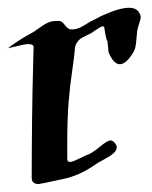

<svg xmlns="http://www.w3.org/2000/svg" viewBox="-41 -461 385 485"><path d="M230.5 -357.4Q227.5 -357.4 222.7 -389.6Q222.7 -394.5 218.8 -394.5Q215.8 -394.5 210.9 -391.6Q206.1 -388.7 199.7 -384.3Q193.4 -379.9 190.4 -377.9Q186.5 -376 176.8 -371.1Q167 -366.2 162.6 -363.3Q158.2 -360.4 153.8 -354Q149.4 -347.7 148.4 -339.8Q146.5 -316.4 141.1 -280.3Q135.7 -244.1 132.3 -202.6Q128.9 -161.1 128.9 -100.6V-59.6Q128.9 -51.8 135.7 -51.8Q141.6 -51.8 157.2 -59.6Q172.9 -67.4 177.7 -69.3Q189.5 -72.3 210 -89.4Q230.5 -106.4 238.3 -106.4Q244.1 -106.4 250 -98.6Q253.9 -93.8 253.9 -88.9Q253.9 -81.1 245.6 -73.7Q237.3 -66.4 220.7 -57.6Q204.1 -48.8 199.2 -44.9Q158.2 -16.6 118.2 -8.8Q60.5 3.9 56.6 3.9Q39.1 3.9 39.1 -11.7Q39.1 -79.1 40 -158.2Q41 -237.3 42.5 -289.1Q43.9 -340.8 43.9 -341.8Q43.9 -349.6 31.2 -349.6Q21.5 -349.6 0.5 -344.2Q-20.5 -338.9 -21.5 -338.9L-19.5 -339.8Q-18.6 -340.8 -17.6 -341.8Q11.7 -363.3 36.1 -376Q43.9 -379.9 57.1 -389.6Q70.3 -399.4 80.1 -403.8Q89.8 -408.2 102.5 -408.2H108.4Q115.2 -408.2 123 -397.5Q130.9 -386.7 138.7 -386.7H142.6Q155.3 -386.7 172.4 -397.5Q189.5 -408.2 196.3 -411.1Q197.3 -411.1 204.1 -415Q210.9 -418.9 220.2 -422.9Q229.5 -426.8 240.2 -431.2Q251 -435.5 263.2 -438.5Q275.4 -441.4 285.2 -441.4Q301.8 -441.4 309.6 -430.7Q314.5 -422.9 314.5 -418Q314.5 -413.1 310.5 -401.4Q306.6 -389.6 305.7 -383.8Q304.7 -376 303.7 -362.8Q302.7 -349.6 300.8 -341.3Q298.8 -333 293 -324.2Q276.4 -298.8 261.7 -298.8Q247.1 -298.8 235.4 -324.2Q232.4 -329.1 232.4 -337.9Q232.4 -340.8 231.4 -347.7Q230.5 -354.5 230.5 -357.4Z"/></svg>

Font: Isabella
Style: Medium
Weight: 500
Designer: John Stracke
Version: Version 001.202